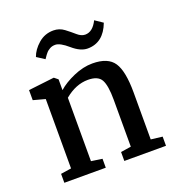

<svg xmlns="http://www.w3.org/2000/svg" viewBox="-114 -695 725 788"><g transform="rotate(-20 248.5 -301.5)"><path d="M34 0V-39L80 -46V-349L28 -363V-407L139 -420H141L157 -407V-360Q184 -384 226.5 -402.5Q269 -421 309 -421Q377 -421 402.5 -382.5Q428 -344 428 -251V-46L478 -40V0H296V-39L341 -46V-251Q341 -313 327 -338.5Q313 -364 269 -364Q216 -364 167 -323V-46L215 -39V0ZM135 -503 101 -525Q111 -554 139 -578.5Q167 -603 205 -603Q231 -603 251.5 -587.5Q272 -572 289 -557Q306 -542 323 -542Q356 -542 377 -585L411 -562Q382 -485 313 -485Q282 -485 247.5 -515Q213 -545 192 -545Q185 -545 179 -543.5Q173 -542 168 -539Q163 -536 159 -533Q155 -530 151 -525Q147 -520 145 -517.5Q143 -515 139.5 -509.5Q136 -504 135 -503Z"/></g></svg>

Font: Aikya Medium
Style: Regular
Weight: 500
Designer: Neelakash Kshetrimayum (Latin subset based on Merriweather by Eben Sorkin)
Foundry: Brand New Type
Version: Version 1.00 b005